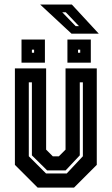

<svg xmlns="http://www.w3.org/2000/svg" viewBox="-20 -850 506 870"><path d="M150.5 0 47.5 -103V-540H189V-172L219.5 -141.5H246.5L277 -172V-540H418.5V-103L315.5 0ZM188.5 -64H282.5L355.5 -142V-477H341.5V-146L277.5 -78H193.5L124.5 -146V-477H110.5V-142ZM285.5 -566V-671H391.5V-566ZM77.5 -566V-671H183.5V-566ZM124.5 -611H134.5V-625H124.5ZM333.5 -611H343.5V-625H333.5ZM427.5 -697.5H304L162 -829.5H305.5ZM338 -731.5 278 -794.5H262L323 -731.5Z"/></svg>

Font: Tourney Condensed Regular
Style: Bold
Weight: 700
Width: 3
Designer: Tyler Finck
Foundry: Etcetera Type Co
Version: Version 1.010; ttfautohint (v1.8.3)